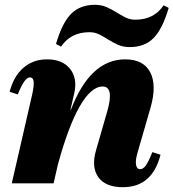

<svg xmlns="http://www.w3.org/2000/svg" viewBox="-20 -763 722 799"><path d="M491 16Q419 16 389 -26Q359 -68 380 -139L425 -295Q457 -403 407 -403Q383 -403 359 -382Q335 -361 311.5 -320Q288 -279 265.5 -219Q243 -159 222 -82H167V-306H275Q355 -516 501 -516Q577 -516 605 -462.5Q633 -409 607 -317L553 -130Q543 -97 546 -78Q549 -59 563 -59Q576 -59 587 -74.5Q598 -90 614 -130L648 -119Q631 -52 592 -18Q553 16 491 16ZM29 0 114 -370Q122 -407 120 -424Q118 -441 104 -441Q82 -441 54 -370L20 -381Q37 -446 77.5 -481Q118 -516 176 -516Q240 -516 271.5 -476.5Q303 -437 289 -375L203 0ZM520 -567Q493 -567 471.5 -576.5Q450 -586 431 -598Q412 -610 393.5 -619.5Q375 -629 352 -629Q275 -629 234 -569L213 -580Q239 -669 276.5 -706Q314 -743 375 -743Q402 -743 423.5 -733.5Q445 -724 464 -712Q483 -700 502 -690.5Q521 -681 543 -681Q621 -681 661 -741L682 -730Q656 -642 619 -604.5Q582 -567 520 -567Z"/></svg>

Font: Platypi Light ExtraBold
Style: Italic
Weight: 800
Italic angle: -13°
Version: Version 1.200